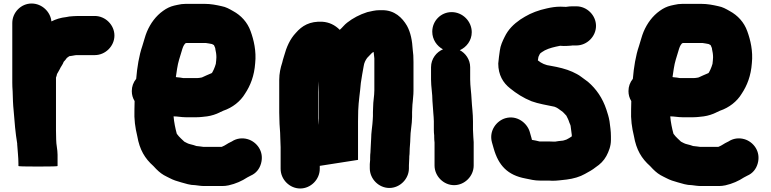

<svg xmlns="http://www.w3.org/2000/svg" viewBox="-20 -823 4391 1094"><path d="M50 -692V-352C50 -336.7 50.7 -320.3 52 -303C53.3 -259.3 53.8 -229.5 58 -190C63 -125.4 67.9 -65.4 78 -5V0C80.3 36.3 85 74 85 109V123C85 125 122 126 196 126C270.7 126 308 125 308 123V59C308 27.9 300 2 300 -29C299.3 -45.7 299 -62.7 299 -80V-381C301.8 -388 303.8 -394.5 305 -402C305.7 -402 306 -402.3 306 -403C312 -413.7 316.7 -422 320 -428C325.4 -441.4 337.6 -454.9 343 -471C349.7 -477.7 355.1 -484.5 361 -493C367 -497.7 371.7 -501 375 -503H376L390 -505L407 -508C409.7 -508 412.3 -508.3 415 -509H520C580.5 -509 632 -560.1 632 -620.5C632 -680.9 580.5 -732 520 -732H425C407 -732 392.1 -730.3 375 -729L359 -726C324.6 -722.2 298 -713.5 273 -701C267.9 -755.8 218.9 -803 160 -803C99.7 -803 50 -752 50 -692Z M1213 -497C1213 -485.4 1211.1 -472.8 1210 -462V-460C1205.8 -447.5 1203.3 -437.5 1198 -427L1193.5 -418C1191.7 -414.4 1188.1 -405 1183 -405C1164.3 -396.5 1149.2 -391.1 1131 -382C1129 -381.3 1127.7 -381 1127 -381C1119.9 -379.8 1110.6 -378 1102 -378H1025C1013.4 -380.9 998.7 -381.5 987 -383C985 -383 983.3 -383.3 982 -384C984.7 -399.3 987 -415 989 -431C995 -471.2 1004.8 -496 1015 -531C1020.3 -549.4 1025 -565 1036 -576L1042 -578H1153C1167.2 -576.4 1175.3 -574.1 1188 -572C1191.3 -570 1195 -568 1199 -566C1204.3 -552.6 1207 -551 1207 -543C1210.3 -529.7 1213 -512.6 1213 -497ZM1144 237H1246C1258 237 1270.3 235.7 1283 233C1322.3 224.3 1359.3 207.8 1389 188C1396.3 184.7 1402.7 181.3 1408 178C1438.7 164.8 1458.6 140.1 1467.5 108C1486.5 39.6 1442.1 -15.2 1391.5 -30C1359.3 -39.4 1326.7 -34.1 1301 -17L1293 -13C1276.8 -6 1263.1 6.2 1245 13C1243.7 13 1242.7 13.3 1242 14H1140C1126.2 12.5 1114.9 10.2 1099 9C1088.7 4.9 1077 2 1065 -1C1051.2 -3.8 1041.4 -10.3 1030 -16L1028 -18L1011 -34C1002.7 -42.3 994.3 -50.5 988 -60C988 -60.7 987.7 -61.3 987 -62C979.3 -90.3 971.5 -127.3 969 -160C991.7 -160 1013.5 -155 1037 -155H1102C1121.9 -155 1143 -158.3 1160 -160C1184.8 -163.3 1211.7 -172.4 1231 -182C1233.7 -184 1236.7 -185.3 1240 -186C1244.7 -188.7 1248.7 -190.7 1252 -192C1304.7 -209.6 1349.7 -245.1 1376 -289C1407 -335.5 1428.9 -391.2 1434 -463C1441.3 -531.9 1425.9 -595.9 1408 -645C1389.8 -696.4 1353.4 -735.4 1308 -760C1285.4 -772.7 1268.4 -783 1242 -788C1212.3 -794.6 1182.3 -801 1145 -801H1039C1022.3 -801 1006 -799 990 -795C983.3 -793 977.3 -791.7 972 -791C950 -785.7 929 -775.7 909 -761C868.6 -732.2 837.8 -691.1 817 -642C807.4 -619.8 799.1 -585.2 791 -561C772.5 -507.8 761.2 -438.4 756 -374C739.3 -353.3 731 -330 731 -304C731 -283.3 736.3 -264.3 747 -247C746.3 -229.7 746 -214 746 -200C743.7 -141.1 750.4 -96.2 762 -48C775.6 31 805.7 80.1 854 123L870 140C889.3 159.3 906 172.2 931 184L947 192C967 202.6 988.6 209.8 1012 216C1035.7 222.8 1063.4 232 1092 232C1108.3 233.8 1125 237 1144 237Z M1797 -111C1796.3 -114.3 1796 -117.7 1796 -121C1795.3 -129 1794.7 -138.3 1794 -149V-360C1794 -349.4 1796 -337.4 1796 -326C1796.7 -316.7 1797 -307.3 1797 -298ZM2106 -212C2105.3 -202 2105 -192.7 2105 -184V-162C2105 -156 2104.7 -149.7 2104 -143L2102 -117C2099.9 -92.3 2095 -63.9 2095 -37C2095 -17.9 2091 18.8 2091 40V43C2089.7 53 2089 64 2089 76V88C2088.3 96.7 2087.7 104.7 2087 112V136C2087 196.5 2138.1 248 2198.5 248C2258.9 248 2310 196.5 2310 136V119C2310 105.8 2312 90.6 2312 76V69C2313.3 59 2314 49.3 2314 40C2314 16.4 2318 -9.9 2318 -33C2318 -74.8 2328 -114.5 2328 -157V-184C2328 -190.7 2328.3 -198.3 2329 -207C2329 -220.9 2330.8 -233.3 2332 -246L2334 -270C2335.3 -281.3 2336 -293.3 2336 -306V-470C2336 -482.7 2335.7 -495.3 2335 -508L2332 -537C2328.7 -592.7 2320 -637.4 2299 -676C2272.1 -722.2 2228.5 -765 2159 -765H2142C2117.7 -765 2094.5 -758.6 2073 -754C2029.4 -740.2 1990.2 -719.3 1958 -694C1941.6 -681.5 1931.9 -666.9 1916 -653C1888 -681 1855.3 -696.3 1818 -699C1744.5 -703.3 1700.6 -675.8 1666 -636C1632 -600.2 1612.5 -555.1 1598 -502L1592 -482L1588 -466C1578.5 -437.4 1571 -404.9 1571 -367V-182C1571 -169.3 1571.3 -156.3 1572 -143C1572 -106.3 1577 -76.4 1577 -40C1577 -23.7 1579 -1.4 1579 16V139C1579 199.5 1630.1 251 1690.5 251C1750.9 251 1802 199.5 1802 139V122L2020 88V-131C2020 -151.7 2020.3 -172 2021 -192C2023 -247.7 2031.8 -297.1 2036 -350C2041 -385.2 2046.4 -413.5 2052 -445C2055 -465.7 2061.7 -478.3 2072 -493C2081.3 -502.3 2089.7 -511 2097 -519C2100.5 -522.5 2104.3 -525.4 2109 -527C2109.7 -524.3 2110 -521.3 2110 -518L2113 -490V-309C2113 -275.2 2106 -246.2 2106 -212Z M2443 -642.5C2443 -597.4 2469.6 -560.4 2504 -542C2467.6 -526.7 2436 -488.9 2436 -440V-370C2436 -328 2444 -290.4 2444 -248C2444.7 -231.3 2445.7 -217.7 2447 -207L2449 -179C2450 -164.7 2452 -146.7 2452 -132V-84C2452 -72.7 2452.7 -61.7 2454 -51V-42C2454 -32 2454.7 -21.7 2456 -11V120C2456 180.5 2507.1 232 2567.5 232C2627.9 232 2679 180.5 2679 120V-3C2679.8 -16.7 2677 -30 2677 -42C2677 -55.6 2675 -70.7 2675 -84V-131C2675 -177.7 2669.3 -211.7 2667 -257C2665.6 -294.4 2659 -332.5 2659 -370V-440C2659 -484.9 2631.4 -520.7 2600 -537C2637.9 -554 2668 -592.1 2668 -639.5C2668 -701.5 2616.3 -754 2553.5 -754C2492 -754 2443 -704 2443 -642.5Z M3045 -481C3046.3 -487 3047.3 -493 3048 -499C3050 -503.7 3052.3 -508.7 3055 -514C3059.6 -523.2 3075.8 -530.1 3084 -536C3110.4 -549.2 3137.6 -555.3 3171 -562H3174C3178.7 -562 3184.7 -561.7 3192 -561C3206.7 -561 3221 -561.7 3235 -563C3237.7 -563.7 3239.7 -564 3241 -564H3264C3324.5 -564 3376 -615.1 3376 -675.5C3376 -735.9 3324.5 -787 3264 -787H3241C3230.3 -787 3218.7 -786 3206 -784H3201C3191 -784.7 3182 -785 3174 -785C3145.7 -785 3120.1 -780.8 3095 -775C3049.6 -765.3 3006.1 -749 2971 -728L2945 -712C2906.8 -685.5 2875.9 -655.8 2855 -612C2843.6 -589.3 2831.3 -562.7 2828 -535C2825.1 -512 2820.6 -485.5 2819 -461C2819 -395.9 2846.9 -350.7 2886 -320C2922 -290.6 2961.9 -264.8 3009 -246C3047.8 -231.7 3097 -224 3139 -215C3154.6 -209.8 3165.1 -201.2 3176 -193C3186.5 -187.8 3198.6 -172.4 3207 -164C3213.6 -150.7 3219.2 -140.9 3224 -125C3227.3 -115.9 3232 -109.1 3232 -100C3234.4 -84.1 3236.5 -68.6 3238 -54V-46C3229.5 -39.2 3217.2 -33.1 3208 -28C3207.3 -28 3206.3 -27.7 3205 -27C3196.5 -24.2 3187.9 -21 3180 -21L3162 -19C3156 -18.3 3149.7 -17.3 3143 -16H3138C3128.7 -16.7 3118.7 -17 3108 -17H3054C3040 -20.5 3028.5 -23.4 3011 -26C3009.7 -29.3 3008.7 -33.3 3008 -38L2998 -73C2983.3 -121.5 2926.6 -168.4 2860 -149.5C2810.2 -135.3 2764.8 -78.9 2783 -12L2793 23C2820.5 120 2872.7 175.2 2974 194C3002.5 199.7 3024.7 206 3058 206H3108C3115.3 206 3122 206.3 3128 207C3155.5 207 3184.7 202.4 3209 200C3247.2 195.2 3284.7 184.4 3313 168C3333.8 156.6 3355.9 144.9 3374 130C3399.9 112.8 3419.9 93.4 3435 66C3448.7 40.3 3461 9.6 3461 -25V-46C3461 -77.1 3456.6 -103.3 3453 -132C3448.1 -160.4 3442.7 -174.2 3435 -199C3413.3 -264.1 3378 -315.9 3330 -357C3314.1 -369.1 3304.7 -375.5 3292 -385C3275.1 -398.3 3259.6 -404.7 3241 -414C3204.9 -430.2 3162.9 -440.1 3118 -448C3088.8 -451.2 3064.6 -462.5 3046 -478H3045Z M4043 -497C4043 -485.4 4041.1 -472.8 4040 -462V-460C4035.8 -447.5 4033.3 -437.5 4028 -427L4023.5 -418C4021.7 -414.4 4018.1 -405 4013 -405C3994.3 -396.5 3979.2 -391.1 3961 -382C3959 -381.3 3957.7 -381 3957 -381C3949.9 -379.8 3940.6 -378 3932 -378H3855C3843.4 -380.9 3828.7 -381.5 3817 -383C3815 -383 3813.3 -383.3 3812 -384C3814.7 -399.3 3817 -415 3819 -431C3825 -471.2 3834.8 -496 3845 -531C3850.3 -549.4 3855 -565 3866 -576L3872 -578H3983C3997.2 -576.4 4005.3 -574.1 4018 -572C4021.3 -570 4025 -568 4029 -566C4034.3 -552.6 4037 -551 4037 -543C4040.3 -529.7 4043 -512.6 4043 -497ZM3974 237H4076C4088 237 4100.3 235.7 4113 233C4152.3 224.3 4189.3 207.8 4219 188C4226.3 184.7 4232.7 181.3 4238 178C4268.7 164.8 4288.6 140.1 4297.5 108C4316.5 39.6 4272.1 -15.2 4221.5 -30C4189.3 -39.4 4156.7 -34.1 4131 -17L4123 -13C4106.8 -6 4093.1 6.2 4075 13C4073.7 13 4072.7 13.3 4072 14H3970C3956.2 12.5 3944.9 10.2 3929 9C3918.7 4.9 3907 2 3895 -1C3881.2 -3.8 3871.4 -10.3 3860 -16L3858 -18L3841 -34C3832.7 -42.3 3824.3 -50.5 3818 -60C3818 -60.7 3817.7 -61.3 3817 -62C3809.3 -90.3 3801.5 -127.3 3799 -160C3821.7 -160 3843.5 -155 3867 -155H3932C3951.9 -155 3973 -158.3 3990 -160C4014.8 -163.3 4041.7 -172.4 4061 -182C4063.7 -184 4066.7 -185.3 4070 -186C4074.7 -188.7 4078.7 -190.7 4082 -192C4134.7 -209.6 4179.7 -245.1 4206 -289C4237 -335.5 4258.9 -391.2 4264 -463C4271.3 -531.9 4255.9 -595.9 4238 -645C4219.8 -696.4 4183.4 -735.4 4138 -760C4115.4 -772.7 4098.4 -783 4072 -788C4042.3 -794.6 4012.3 -801 3975 -801H3869C3852.3 -801 3836 -799 3820 -795C3813.3 -793 3807.3 -791.7 3802 -791C3780 -785.7 3759 -775.7 3739 -761C3698.6 -732.2 3667.8 -691.1 3647 -642C3637.4 -619.8 3629.1 -585.2 3621 -561C3602.5 -507.8 3591.2 -438.4 3586 -374C3569.3 -353.3 3561 -330 3561 -304C3561 -283.3 3566.3 -264.3 3577 -247C3576.3 -229.7 3576 -214 3576 -200C3573.7 -141.1 3580.4 -96.2 3592 -48C3605.6 31 3635.7 80.1 3684 123L3700 140C3719.3 159.3 3736 172.2 3761 184L3777 192C3797 202.6 3818.6 209.8 3842 216C3865.7 222.8 3893.4 232 3922 232C3938.3 233.8 3955 237 3974 237Z"/></svg>

Font: Smoothie
Style: Blk
Weight: 900
Foundry: Cannot Into Space Fonts
Version: Version 0.8